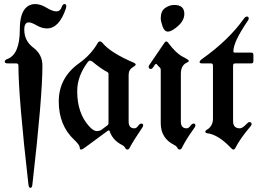

<svg xmlns="http://www.w3.org/2000/svg" viewBox="-20 -727 1289 946"><path d="M3.4 0ZM15.6 -436Q77.6 -458.5 77.6 -581.1Q77.6 -662.1 109.9 -690.9Q127.4 -707 153.6 -707Q179.7 -707 209.2 -689Q238.8 -670.9 257.8 -670.9Q276.9 -670.9 284.2 -692.9Q289.1 -707 297.4 -707Q306.6 -707 306.6 -696.8Q306.6 -691.4 304.7 -685.5Q271.5 -586.9 211.4 -586.9Q186.5 -586.9 160.9 -601.8Q135.3 -616.7 122.1 -616.7Q99.6 -616.7 99.6 -581.1Q99.6 -525.4 144.3 -492.2Q189 -459 189 -403.8Q189 -248.5 139.6 182.1Q137.7 198.7 129.9 198.7Q122.1 198.7 120.1 182.1Q70.8 -248.5 70.8 -403.8Q70.8 -414.6 60.5 -414.6H19Q3.4 -414.6 3.4 -423.1Q3.4 -431.6 15.6 -436Z M369.1 -415Q429.2 -458 461.4 -515.1Q465.8 -522.9 472.4 -522.9Q479 -522.9 485.8 -514.6Q526.4 -466.3 638.2 -418.5Q648.4 -414.1 648.4 -408.9Q648.4 -403.8 636.2 -397Q613.8 -384.3 613.8 -358.4V-128.4Q613.8 -94.7 642.1 -94.7Q651.9 -94.7 660.2 -106.4Q668.5 -118.2 676.8 -118.2Q685.5 -118.2 685.5 -108.4Q685.5 -104 677.7 -93.3Q637.7 -34.7 619.1 1Q614.7 9.8 607.7 9.8Q600.6 9.8 596.7 1.5Q592.8 -6.8 581.1 -12.7Q535.2 -36.1 520.5 -80.1Q519 -84.5 516.1 -84.5Q513.2 -84.5 509.3 -81.5L396.5 1.5Q385.3 9.8 379.2 9.8Q373 9.8 373 1Q373 -12.7 346.2 -37.6Q269.5 -109.4 269.5 -226.6Q269.5 -343.8 369.1 -415ZM360.4 -277.8Q360.4 -168.9 419.4 -104.5Q440.9 -81.1 456.1 -81.1Q471.2 -81.1 480.5 -87.9L509.3 -109.4Q514.6 -113.3 514.6 -119.6V-363.3Q514.6 -369.1 508.8 -372.1Q477.1 -388.2 436 -422.9Q429.7 -428.2 423.8 -428.2Q418 -428.2 413.1 -421.9Q360.4 -352.5 360.4 -277.8Z M712.4 0ZM772 -637.2Q772 -672.4 793.5 -687.5Q814.9 -702.6 838.4 -702.6Q888.2 -702.6 888.2 -658.7Q888.2 -626.5 857.2 -598.9Q826.2 -571.3 807.1 -571.3Q790 -571.3 781 -596.9Q772 -622.6 772 -637.2ZM712.4 -397.9Q712.4 -401.9 715.3 -406.2L790.5 -516.6Q794.9 -522.9 799.3 -522.9Q803.7 -522.9 807.6 -517.6Q846.7 -464.8 879.9 -447.8Q910.2 -432.6 910.2 -427.5Q910.2 -422.4 902.8 -419.4Q871.1 -406.7 871.1 -363.3V-128.4Q871.1 -94.7 899.4 -94.7Q909.2 -94.7 917.5 -106.4Q925.8 -118.2 934.1 -118.2Q942.9 -118.2 942.9 -108.4Q942.9 -104 935.1 -93.3Q897.5 -41.5 876.5 1Q872.1 9.8 865 9.8Q857.9 9.8 854 1.5Q850.1 -6.8 838.4 -12.7Q772 -45.9 772 -119.6V-383.3Q772 -390.1 768.1 -393.6Q759.8 -400.9 753.4 -409.2Q751.5 -412.1 748.5 -412.1Q746.1 -412.1 743.2 -408.2L733.9 -394.5Q729 -387.2 724.1 -387.2Q712.4 -387.2 712.4 -397.9Z M975.1 -436Q1106 -528.8 1180.7 -633.8Q1189 -645.5 1196.3 -645.5Q1205.6 -645.5 1205.6 -635.7Q1205.6 -630.4 1198.2 -620.6Q1129.9 -520 1129.9 -474.6Q1129.9 -467.8 1137.2 -467.8H1217.8Q1228.5 -467.8 1228.5 -457V-425.3Q1228.5 -414.6 1217.8 -414.6H1139.2Q1128.4 -414.6 1128.4 -403.8V-129.9Q1128.4 -94.7 1162.1 -94.7Q1174.8 -94.7 1197.3 -118.7Q1203.6 -125.5 1208.5 -125.5Q1219.7 -125.5 1219.7 -115.2Q1219.7 -110.8 1213.9 -104Q1163.1 -44.4 1139.2 2.9Q1135.7 9.8 1130.4 9.8Q1125 9.8 1118.7 2.9Q1056.2 -64 1000 -70.8Q991.7 -71.8 991.7 -77.6Q991.7 -83.5 997.1 -86.4Q1029.3 -104 1029.3 -142.6V-403.8Q1029.3 -414.6 1019.5 -414.6H976.1Q963.4 -414.6 963.4 -421.1Q963.4 -427.7 975.1 -436Z"/></svg>

Font: UnifrakturMaguntia18
Style: Book
Weight: 400
Designer: j. 'mach' wust, Gerrit Ansmann, Georg Duffner, based on a font by Peter Wiegel, original typeface by Carl Albert Fahrenw
Version: Version 2017-03-19